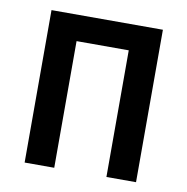

<svg xmlns="http://www.w3.org/2000/svg" viewBox="-65 -583 629 645"><g transform="rotate(10 250.0 -260.0)"><path d="M60 0V-520H440V0H339V-432H161V0Z"/></g></svg>

Font: Iosevka Custom Semibold
Style: Regular
Weight: 600
Designer: Belleve Invis
Foundry: Belleve Invis
Version: Version 27.0.2; ttfautohint (v1.8.4)